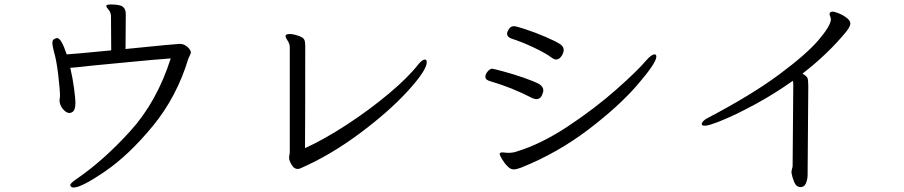

<svg xmlns="http://www.w3.org/2000/svg" viewBox="-20 -777 4040 858"><path d="M471 -725Q469 -729 462 -737.5Q455 -746 455 -750V-752Q457 -757 475 -757Q518 -757 530 -746Q542 -735 542 -716V-702L541 -558Q769 -581 783 -581Q803 -581 818 -567Q833 -553 833 -542Q833 -539 829 -531Q825 -524 822 -516Q770 -344 663 -214Q556 -84 450 -11.5Q344 61 309 61Q301 61 297.5 57Q294 53 294 50Q294 42 322 23Q443 -60 562 -191Q681 -322 743 -516Q673 -511 550 -499Q427 -487 394 -484Q306 -474 294 -474Q305 -428 311 -381.5Q317 -335 317 -320Q317 -297 312 -286.5Q307 -276 296 -273L291 -272Q277 -272 263.5 -287Q250 -302 247 -319L246 -326Q246 -331 247 -337Q248 -343 248 -348V-351Q248 -376 240 -443.5Q232 -511 221 -546Q214 -574 214 -584Q214 -597 220 -601Q229 -607 235 -607Q254 -607 278 -534Q315 -536 477 -552L476 -705Q476 -715 471 -725Z M1275 -98V-566Q1275 -580 1265.5 -595Q1256 -610 1256 -615V-616Q1256 -625 1275 -625Q1292 -625 1319 -615Q1335 -609 1339.5 -600Q1344 -591 1344 -575V-553Q1344 -227 1343 -115Q1429 -154 1530 -220Q1631 -286 1717.5 -358.5Q1804 -431 1849 -489Q1867 -511 1879 -511Q1887 -511 1887 -499Q1887 -463 1802.5 -370.5Q1718 -278 1587 -180.5Q1456 -83 1323 -25Q1317 -22 1311 -22Q1298 -22 1289.5 -32Q1281 -42 1276.5 -53.5Q1272 -65 1272 -68V-73Q1272 -79 1273.5 -85.5Q1275 -92 1275 -98Z M2447 -518Q2418 -540 2363.5 -565.5Q2309 -591 2267 -604Q2246 -611 2246 -627Q2246 -634 2254 -647Q2262 -660 2277 -660Q2287 -660 2330.5 -645.5Q2374 -631 2419.5 -611.5Q2465 -592 2484 -579Q2499 -569 2499 -554Q2499 -541 2489 -526Q2479 -511 2465 -511Q2457 -511 2447 -518ZM2408 -373Q2408 -365 2401 -349.5Q2394 -334 2376 -334Q2370 -334 2358 -339Q2267 -386 2174 -413Q2162 -416 2155.5 -421Q2149 -426 2149 -434Q2149 -446 2159.5 -458Q2170 -470 2179 -470Q2184 -470 2228.5 -458Q2273 -446 2319.5 -430Q2366 -414 2390 -401Q2408 -389 2408 -373ZM2213 -89Q2213 -96 2225 -96Q2233 -96 2238 -95Q2242 -94 2251 -94Q2273 -94 2289 -100Q2398 -133 2518 -212.5Q2638 -292 2733 -376Q2828 -460 2866 -505Q2891 -534 2905 -534Q2913 -534 2913 -524Q2913 -496 2829.5 -399Q2746 -302 2608.5 -197.5Q2471 -93 2309 -28Q2288 -20 2276 -20Q2261 -20 2249 -33Q2236 -45 2224.5 -64Q2213 -83 2213 -89Z M3522 -35 3525 -398Q3525 -411 3523 -416Q3443 -359 3358.5 -313Q3274 -267 3211 -241Q3148 -215 3130 -215Q3120 -215 3117 -219Q3116 -220 3116 -223Q3116 -229 3124 -237Q3132 -245 3145 -251Q3339 -353 3461 -443.5Q3583 -534 3636.5 -596.5Q3690 -659 3693 -688V-691Q3693 -696 3690 -703.5Q3687 -711 3687 -714Q3687 -718 3689 -720Q3693 -725 3701 -725Q3709 -725 3729 -717Q3749 -709 3764.5 -696.5Q3780 -684 3780 -672Q3780 -659 3762 -636Q3679 -535 3566 -448Q3585 -437 3588.5 -428Q3592 -419 3592 -391L3589 4Q3589 23 3582.5 39.5Q3576 56 3565 58Q3562 59 3558 59Q3538 59 3529 36.5Q3520 14 3517 -4V-7Q3517 -15 3519.5 -23Q3522 -31 3522 -35Z"/></svg>

Font: Iansui
Style: Regular
Weight: 400
Designer: But Ko / Fontworks Inc.
Foundry: zi-hi.com / Fontworks Inc.
Version: Version 1.002